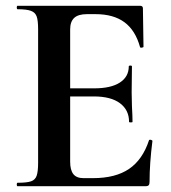

<svg xmlns="http://www.w3.org/2000/svg" viewBox="-20 -645 592 665"><path d="M41 -12Q73 -12 87.5 -17Q102 -22 107 -36.5Q112 -51 112 -81V-544Q112 -574 107 -588Q102 -602 87 -607.5Q72 -613 41 -613Q38 -613 38 -619Q38 -625 41 -625H465Q475 -625 475 -616L477 -483Q477 -481 471.5 -480Q466 -479 465 -482Q449 -540 411 -568Q373 -596 311 -596H281Q251 -596 237 -583Q223 -570 223 -543V-85Q223 -56 234 -42Q245 -28 269 -28H302Q380 -28 427 -60Q474 -92 496 -159Q496 -161 500 -161Q503 -161 505.5 -159.5Q508 -158 508 -157Q498 -79 498 -15Q498 -7 495 -3.5Q492 0 483 0H41Q38 0 38 -6Q38 -12 41 -12ZM305 -311H170V-339H306Q364 -339 395 -359Q426 -379 426 -415Q426 -418 431.5 -418Q437 -418 437 -415L436 -325L437 -277Q439 -243 439 -223Q439 -221 433 -221Q427 -221 427 -223Q427 -264 395.5 -287.5Q364 -311 305 -311Z"/></svg>

Font: Cormorant Garamond
Style: Bold
Weight: 700
Designer: Christian Thalmann (Catharsis Fonts)
Foundry: Catharsis Fonts
Version: Version 4.000